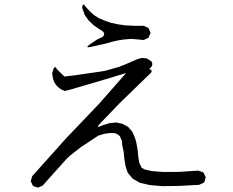

<svg xmlns="http://www.w3.org/2000/svg" viewBox="-20 -827 1040 857"><path d="M704.1 3.9 648.4 -1 605.5 -10.7 572.3 -29.3 549.8 -56.6 540 -86.9 535.2 -117.2 532.2 -148.4 525.4 -179.7 524.4 -197.3 514.6 -219.7 505.9 -226.6 494.1 -232.4 474.6 -233.4 449.2 -230.5 418.9 -221.7 341.8 -170.9 295.9 -134.8 279.3 -120.1 209 -42 170.9 1 149.4 10.7 127 2.9 117.2 -18.6 124 -41 275.4 -210 420.9 -362.3 543 -501 439.5 -469.7 293 -426.8 269.5 -420.9 254.9 -426.8 242.2 -435.5 231.4 -446.3 223.6 -458 217.8 -471.7 214.8 -485.4 212.9 -500 219.7 -522.5Q228.5 -533.2 233.4 -518.6L267.6 -485.4L308.6 -490.2L430.7 -507.8L452.1 -511.7L510.7 -528.3L538.1 -539.1L594.7 -563.5L613.3 -568.4L634.8 -566.4L655.3 -553.7Q668 -535.2 645.5 -519.5Q668.9 -511.7 644.5 -493.2L512.7 -365.2L423.8 -272.5Q404.3 -252 437.5 -267.6L468.8 -277.3L499 -280.3L526.4 -274.4L551.8 -260.7L570.3 -239.3L582 -212.9L587.9 -193.4L594.7 -155.3L597.7 -124L601.6 -100.6L612.3 -78.1L627 -70.3L657.2 -63.5L705.1 -59.6H774.4L865.2 -65.4L887.7 -57.6L898.4 -36.1L891.6 -12.7L869.1 -2L776.4 2.9ZM601.6 -650.4 567.4 -653.3 551.8 -652.3 530.3 -650.4 505.9 -646.5 480.5 -640.6 453.1 -632.8 383.8 -617.2Q355.5 -611.3 384.8 -631.8L413.1 -650.4L437.5 -662.1Q457 -679.7 425.8 -695.3L398.4 -713.9L376 -735.4L358.4 -759.8L346.7 -792Q348.6 -819.3 363.3 -795.9L380.9 -776.4L399.4 -759.8L420.9 -746.1L446.3 -735.4L473.6 -725.6L504.9 -718.8L539.1 -713.9L578.1 -711.9H621.1L642.6 -702.1L652.3 -680.7L642.6 -658.2L621.1 -648.4Z"/></svg>

Font: B2 Hana
Style: Regular
Weight: 500
Version: 2020-08-05; (max)